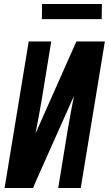

<svg xmlns="http://www.w3.org/2000/svg" viewBox="-20 -943 546 963"><path d="M3 0 124 -735H237L189 -441Q182 -399 174 -357Q166 -315 158 -273L363 -735H506L385 0H272L320 -294Q327 -336 335 -378Q343 -420 351 -462L160 -34L146 0ZM190 -847 191 -923H491L490 -847Z"/></svg>

Font: Iosevka SS18
Style: Bold Italic
Weight: 700
Italic angle: -9°
Monospace: yes
Designer: Belleve Invis
Foundry: Belleve Invis
Version: Version 25.1.1; ttfautohint (v1.8.4)